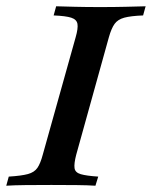

<svg xmlns="http://www.w3.org/2000/svg" viewBox="-36 -591 484 611"><path d="M-16.1 0 -8.1 -29Q32.3 -31.5 52.8 -37.1Q73.4 -42.7 83.1 -56.9Q92.7 -71 100 -98.4L204.8 -472.6Q212.9 -500.8 210.5 -514.9Q208.1 -529 190.7 -534.7Q173.4 -540.3 134.7 -541.9L142.7 -571Q166.9 -570.2 202.8 -569.4Q238.7 -568.5 283.1 -568.5Q326.6 -568.5 364.1 -569.4Q401.6 -570.2 427.4 -571L419.4 -541.9Q379.8 -540.3 359.3 -534.7Q338.7 -529 328.6 -514.9Q318.5 -500.8 310.5 -472.6L206.5 -98.4Q199.2 -70.2 201.2 -56Q203.2 -41.9 221 -36.7Q238.7 -31.5 276.6 -29L267.7 0Q244.4 -1.6 207.7 -2Q171 -2.4 127.4 -2.4Q82.3 -2.4 45.2 -2Q8.1 -1.6 -16.1 0Z"/></svg>

Font: Playfair 5pt SemiExpanded Light SemiBold
Style: Italic
Weight: 600
Italic angle: -15.6°
Version: Version 2.001;gftools[0.9.30]